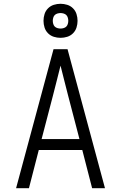

<svg xmlns="http://www.w3.org/2000/svg" viewBox="-20 -995 640 1015"><path d="M65 0 263 -735H337L535 0H467L415 -202H185L133 0ZM400 -260 340 -490Q330 -529 320 -568.5Q310 -608 300 -648Q290 -608 280 -568.5Q270 -529 260 -490L200 -260ZM300 -795Q282 -795 264.5 -800.5Q247 -806 234 -819Q221 -832 215.5 -849.5Q210 -867 210 -885Q210 -903 215.5 -920.5Q221 -938 234 -951Q247 -964 264.5 -969.5Q282 -975 300 -975Q318 -975 335.5 -969.5Q353 -964 366 -951Q379 -938 384.5 -920.5Q390 -903 390 -885Q390 -867 384.5 -849.5Q379 -832 366 -819Q353 -806 335.5 -800.5Q318 -795 300 -795ZM300 -844Q308 -844 316.5 -846.5Q325 -849 330.5 -854.5Q336 -860 338.5 -868.5Q341 -877 341 -885Q341 -893 338.5 -901.5Q336 -910 330.5 -915.5Q325 -921 316.5 -923.5Q308 -926 300 -926Q292 -926 283.5 -923.5Q275 -921 269.5 -915.5Q264 -910 261.5 -901.5Q259 -893 259 -885Q259 -877 261.5 -868.5Q264 -860 269.5 -854.5Q275 -849 283.5 -846.5Q292 -844 300 -844Z"/></svg>

Font: Iosevka Aile Custom Light
Style: Regular
Weight: 300
Designer: Belleve Invis
Foundry: Belleve Invis
Version: Version 17.0.2; ttfautohint (v1.8.3)